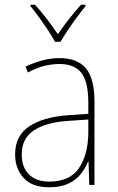

<svg xmlns="http://www.w3.org/2000/svg" viewBox="-20 -783 498 813"><path d="M232 -537Q307 -537 343.5 -494Q380 -451 380 -353V0H358L355 -99H353Q342 -71 322 -46Q302 -21 269.5 -5.5Q237 10 189 10Q116 10 80 -29.5Q44 -69 44 -129Q44 -208 103 -247.5Q162 -287 266 -295L354 -301V-347Q354 -437 324.5 -474.5Q295 -512 232 -512Q200 -512 167.5 -504Q135 -496 98 -476L88 -501Q122 -517 158.5 -527Q195 -537 232 -537ZM267 -271Q175 -265 123.5 -231Q72 -197 72 -129Q72 -75 102.5 -44.5Q133 -14 189 -14Q276 -14 314.5 -71.5Q353 -129 354 -220V-277ZM213 -606Q201 -628 182.5 -656Q164 -684 144.5 -711Q125 -738 109 -757V-763H128Q153 -736 179 -702Q205 -668 225 -638Q268 -701 323 -763H342V-757Q325 -736 305 -709Q285 -682 267 -655Q249 -628 236 -606Z"/></svg>

Font: Noto Sans Myanmar SemiCondensed Thin
Style: Regular
Weight: 100
Width: 4
Designer: Monotype Design Team
Foundry: Monotype Imaging Inc.
Version: Version 2.107; ttfautohint (v1.8.4.7-5d5b)